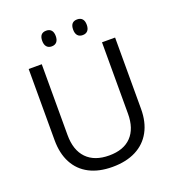

<svg xmlns="http://www.w3.org/2000/svg" viewBox="-158 -1017 1047 1151"><g transform="rotate(-20 365.5 -442.0)"><path d="M90.3 -259.8V-713.9H173.8V-262.2Q173.8 -165.5 224.1 -113.5Q274.4 -61.5 367.7 -61.5Q460 -61.5 509 -112.5Q558.1 -163.6 558.1 -258.3V-713.9H641.6V-259.3Q641.6 -174.8 608.6 -114.5Q575.7 -54.2 513.2 -22.2Q450.7 9.8 362.8 9.8Q276.9 9.8 215.8 -22Q154.8 -53.7 122.6 -114.3Q90.3 -174.8 90.3 -259.8ZM421.4 -844.2Q421.4 -894 464.8 -894Q485.8 -894 497.1 -881.3Q508.3 -868.7 508.3 -844.2Q508.3 -819.8 497.1 -806.9Q485.8 -793.9 464.8 -793.9Q443.8 -793.9 432.6 -806.9Q421.4 -819.8 421.4 -844.2ZM224.1 -844.2Q224.1 -894 267.1 -894Q288.1 -894 299.3 -881.3Q310.5 -868.7 310.5 -844.2Q310.5 -819.8 299.3 -806.9Q288.1 -793.9 267.1 -793.9Q246.6 -793.9 235.4 -806.9Q224.1 -819.8 224.1 -844.2Z"/></g></svg>

Font: Viking Open Sans
Style: Regular
Weight: 400
Foundry: Ascender Corporation
Version: Version 2.001